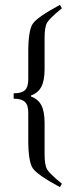

<svg xmlns="http://www.w3.org/2000/svg" viewBox="-20 -655 310 788"><path d="M226 113Q133 63 114.5 35.5Q96 8 96 -80V-193Q96 -224 82 -237Q68 -250 36 -250V-272Q69 -272 82.5 -285Q96 -298 96 -329V-442Q96 -530 114.5 -557.5Q133 -585 226 -635L234 -621Q184 -580 173.5 -562.5Q163 -545 163 -499V-372Q163 -325 150 -299.5Q137 -274 107 -263V-259Q137 -248 150 -222.5Q163 -197 163 -150V-23Q163 23 173.5 40.5Q184 58 234 99Z"/></svg>

Font: Arapey Thin
Style: Regular
Weight: 100
Designer: Eduardo Rodriguez Tunni
Foundry: Eduardo Rodriguez Tunni
Version: Version 4.000;hotconv 1.0.109;makeotfexe 2.5.65596